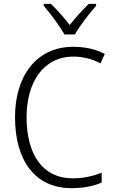

<svg xmlns="http://www.w3.org/2000/svg" viewBox="-20 -1018 592 997"><path d="M315 -839H369C393 -883 444 -948 479 -988V-998H441C406 -964 373 -927 342 -888C313 -926 276 -968 244 -998H207V-988C241 -949 290 -883 315 -839ZM362 -724C411 -724 458 -712 502 -689L524 -738C476 -763 421 -775 361 -775C163 -775 58 -616 58 -410C58 -184 162 -41 351 -41C416 -41 466 -52 508 -70V-121C466 -105 417 -92 357 -92C201 -92 118 -217 118 -409C118 -587 202 -724 362 -724Z"/></svg>

Font: Noto Sans Tamil UI SemiCondensed Light
Style: Regular
Weight: 300
Width: 4
Designer: Jelle Bosma - Monotype Design Team
Foundry: Monotype Imaging Inc.
Version: Version 2.004